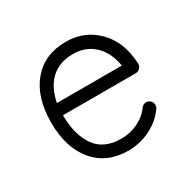

<svg xmlns="http://www.w3.org/2000/svg" viewBox="-105 -535 674 663"><g transform="rotate(-30 232.5 -204.0)"><path d="M230 13Q145 13 96 -45.5Q47 -104 47 -204Q47 -305 96 -363Q145 -421 230 -421Q304 -421 354.5 -370Q405 -319 409 -232V-229Q409 -220 402 -213Q396 -206 385 -206H95Q95 -129 127.5 -82Q160 -35 230 -35Q266 -35 297.5 -50.5Q329 -66 346 -91Q352 -99 361.5 -101Q371 -103 379 -97Q387 -92 389 -82Q391 -72 385 -64Q361 -29 319.5 -8Q278 13 230 13ZM98 -253H357Q347 -310 313.5 -341Q280 -372 230 -372Q176 -372 142.5 -341Q109 -310 98 -253Z"/></g></svg>

Font: Kurewa Gothic CJK TC Regular
Style: Regular
Weight: 400
Designer: Max Yao
Foundry: Max-Everyday
Version: Version 1.071; ttfautohint (v1.8.3)